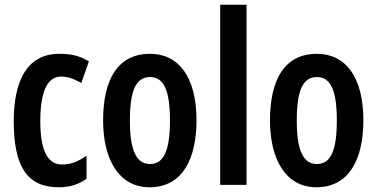

<svg xmlns="http://www.w3.org/2000/svg" viewBox="-20 -780 1591 810"><path d="M227 10C270 10 310 0 345 -26V-123C309 -98 279 -86 241 -86C180 -86 150 -147 150 -269C150 -392 179 -457 238 -457C266 -457 291 -448 323 -430L355 -521C323 -541 287 -553 230 -553C94 -553 38 -439 38 -268C38 -80 93 10 227 10Z M809 -272C809 -455 734 -553 613 -553C475 -553 415 -442 415 -272C415 -113 478 10 611 10C753 10 809 -115 809 -272ZM528 -271C528 -397 553 -455 613 -455C672 -455 697 -397 697 -272C697 -147 672 -88 613 -88C554 -88 528 -148 528 -271Z M1020 0V-760H909V0Z M1513 -272C1513 -455 1438 -553 1317 -553C1179 -553 1119 -442 1119 -272C1119 -113 1182 10 1315 10C1457 10 1513 -115 1513 -272ZM1232 -271C1232 -397 1257 -455 1317 -455C1376 -455 1401 -397 1401 -272C1401 -147 1376 -88 1317 -88C1258 -88 1232 -148 1232 -271Z"/></svg>

Font: Noto Sans Sinhala UI ExtraCondensed SemiBold
Style: Regular
Weight: 600
Width: 2
Designer: Jelle Bosma - Monotype Design Team
Foundry: Monotype Imaging Inc.
Version: Version 2.006